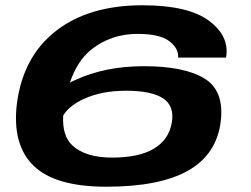

<svg xmlns="http://www.w3.org/2000/svg" viewBox="-20 -701 950 728"><path d="M383 7Q189 7 107.2 -72.8Q25.5 -152.5 44 -307.5Q67 -486 191.8 -583.5Q316.5 -681 520 -681Q693.5 -681 772.5 -622.2Q851.5 -563.5 837 -482.5H655.5Q658 -517 622 -544.8Q586 -572.5 501 -572.5Q400.5 -572.5 325.5 -512.5Q273.5 -471 245 -388Q254.5 -393 265 -397.5Q378.5 -450 525.5 -450Q677.5 -450 754.2 -404Q831 -358 817 -241Q802 -116 694 -54.5Q586 7 383 7ZM219.5 -262.5Q215.5 -185 255 -149Q305 -103.5 405.5 -103.5Q506.5 -103.5 563.2 -137.2Q620 -171 631.2 -235Q642.5 -299 598.5 -328Q554.5 -357 458.5 -357Q364.5 -357 297 -325.5Q240.5 -299 219.5 -262.5Z"/></svg>

Font: Anybody UltraExpanded SemiBold
Style: Italic
Weight: 600
Width: 9
Italic angle: -10°
Designer: Tyler Finck
Foundry: Etcetera Type Company
Version: Version 1.010; ttfautohint (v1.8.3) -l 8 -r 50 -G 200 -x 14 